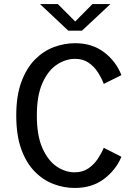

<svg xmlns="http://www.w3.org/2000/svg" viewBox="-20 -920 690 951"><path d="M350 11Q296.5 11 245 -8.5Q193.5 -28 151.8 -70.5Q110 -113 85.2 -181.5Q60.5 -250 60.5 -348Q60.5 -446 85.8 -514.2Q111 -582.5 153 -625Q195 -667.5 247 -686.8Q299 -706 352 -706Q436.5 -706 495.2 -661.5Q554 -617 581.5 -548L494 -504.5Q483.5 -532.5 465.2 -561.2Q447 -590 419.2 -609.2Q391.5 -628.5 352 -628.5Q305.5 -628.5 262 -600Q218.5 -571.5 190.5 -509.5Q162.5 -447.5 162.5 -348Q162.5 -248 190.2 -186Q218 -124 260.8 -95.2Q303.5 -66.5 349.5 -66.5Q389.5 -66.5 417.8 -86Q446 -105.5 464.5 -133.5Q483 -161.5 494 -188L581.5 -143.5Q554 -78 495 -33.5Q436 11 350 11ZM178 -900H266.5L352.5 -813.5L438 -900H527L386 -768H318.5Z"/></svg>

Font: Trispace
Style: Regular
Weight: 400
Designer: Tyler Finck
Foundry: Etcetera Type Company
Version: Version 1.210; ttfautohint (v1.8.3)